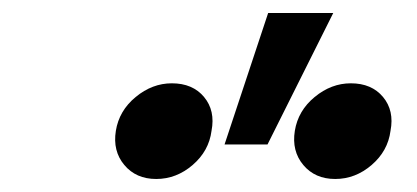

<svg xmlns="http://www.w3.org/2000/svg" viewBox="-20 -915 640 295"><path d="M244 -787Q276 -787 293.5 -766Q311 -745 305 -714Q301 -683 276 -661.5Q251 -640 220 -640Q189 -640 171 -661.5Q153 -683 158 -714Q163 -745 188.5 -766Q214 -787 244 -787ZM519 -787Q551 -787 568.5 -766Q586 -745 580 -714Q576 -683 551 -661.5Q526 -640 495 -640Q464 -640 446 -661.5Q428 -683 433 -714Q438 -745 463.5 -766Q489 -787 519 -787ZM492 -895 391 -693H325L392 -895Z"/></svg>

Font: CommitMono
Style: Italic
Weight: 400
Monospace: yes
Designer: Eigil Nikolajsen
Foundry: Eigil Nikolajsen
Version: Version 1.143